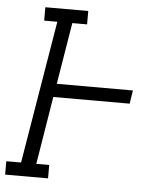

<svg xmlns="http://www.w3.org/2000/svg" viewBox="-66 -782 718 829"><g transform="rotate(5 293.5 -367.5)"><path d="M-13 0V-58H51L154 -677H97V-735H283V-677H219L175 -410H505L496 -352H165L117 -58H173V0Z"/></g></svg>

Font: Iosevka Slab LtExObl
Style: Regular
Weight: 300
Width: 7
Italic angle: -9°
Monospace: yes
Designer: Belleve Invis
Foundry: Belleve Invis
Version: Version 11.1.0; ttfautohint (v1.8.3)